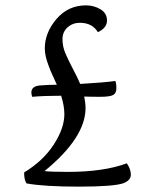

<svg xmlns="http://www.w3.org/2000/svg" viewBox="-20 -693 575 716"><path d="M410 -391Q414 -383 414 -364Q414 -345 401.5 -338.5Q389 -332 354 -332Q319 -332 294 -333Q299 -310 299 -290Q299 -180 146 -55Q169 -52 233 -52Q367 -52 453 -84Q468 -62 468 -41.5Q468 -21 441 -10Q405 3 275 3Q145 3 79 -9Q70 -21 70 -50Q141 -93 180.5 -154Q220 -215 220 -267Q220 -298 208 -336Q145 -336 100 -332Q97 -341 97 -348Q97 -372 130.5 -374.5Q164 -377 192 -377Q188 -386 177 -410Q166 -434 162 -446Q147 -485 147 -512Q147 -571 190.5 -622Q234 -673 301 -673Q330 -673 354.5 -658.5Q379 -644 379 -616.5Q379 -589 345 -573Q324 -608 278 -608Q251 -608 232 -591Q213 -574 213 -547Q213 -520 223.5 -495Q234 -470 252 -436Q270 -402 279 -380Q366 -385 410 -391Z"/></svg>

Font: Overlock
Style: Regular
Weight: 400
Designer: Dario Muhafara
Foundry: Dario Manuel Muhafara
Version: Version 1.002